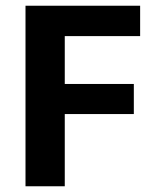

<svg xmlns="http://www.w3.org/2000/svg" viewBox="-20 -650 537 670"><path d="M469 -630V-524H206V-357H447V-252H206V0H69V-630Z"/></svg>

Font: Mukta
Style: Bold
Weight: 700
Designer: Girish Dalvi and Yashodeep Gholap
Foundry: Ek Type
Version: Version 2.538;PS 1.002;hotconv 16.6.51;makeotf.lib2.5.65220;